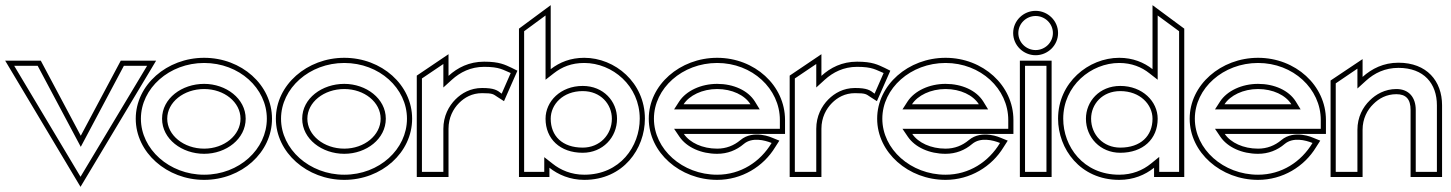

<svg xmlns="http://www.w3.org/2000/svg" viewBox="-36 -686 5622 744"><path d="M-16 -451 276 38 569 -451H432L277 -160L122 -451ZM19 -431H110L277 -117L444 -431H534L276 -1Z M490 -226C490 -95 611 11 755 11C900 11 1018 -95 1018 -226C1018 -357 900 -462 755 -462C611 -462 490 -357 490 -226ZM510 -226C510 -344 620 -442 755 -442C891 -442 998 -344 998 -226C998 -108 891 -9 755 -9C620 -9 510 -108 510 -226ZM592 -226C592 -147 669 -90 755 -90C841 -90 916 -148 916 -226C916 -304 840 -361 755 -361C669 -361 592 -305 592 -226ZM612 -226C612 -290 676 -341 755 -341C833 -341 896 -290 896 -226C896 -162 833 -110 755 -110C676 -110 612 -162 612 -226Z M1033 -226C1033 -95 1154 11 1298 11C1443 11 1561 -95 1561 -226C1561 -357 1443 -462 1298 -462C1154 -462 1033 -357 1033 -226ZM1053 -226C1053 -344 1163 -442 1298 -442C1434 -442 1541 -344 1541 -226C1541 -108 1434 -9 1298 -9C1163 -9 1053 -108 1053 -226ZM1135 -226C1135 -147 1212 -90 1298 -90C1384 -90 1459 -148 1459 -226C1459 -304 1383 -361 1298 -361C1212 -361 1135 -305 1135 -226ZM1155 -226C1155 -290 1219 -341 1298 -341C1376 -341 1439 -290 1439 -226C1439 -162 1376 -110 1298 -110C1219 -110 1155 -162 1155 -226Z M1579 0H1702V-187C1702 -230 1720 -264 1743 -287C1764 -308 1793 -325 1832 -325C1875 -325 1875 -321 1892 -310L1917 -294L1969 -412L1947 -423C1921 -435 1900 -447 1840 -447C1782 -447 1737 -424 1702 -392V-476L1579 -393ZM1599 -20V-382L1682 -438V-347L1715 -377C1747 -406 1788 -427 1840 -427C1900.9 -427 1912.7 -415.1 1943 -403L1908 -323C1890.7 -336.9 1878.2 -345 1832 -345C1787 -345 1753 -325 1729 -301C1703 -275 1682 -236 1682 -187V-20Z M1975 0H2093V-36C2127 -9 2173 11 2228 11C2380 11 2463 -110 2463 -226C2463 -366 2347 -462 2228 -462C2175 -462 2133 -445 2098 -418V-666L1975 -575ZM1995 -20V-565L2078 -626V-377L2110 -402C2142 -427 2179 -442 2228 -442C2337 -442 2443 -354 2443 -226C2443 -119 2367 -9 2228 -9C2178 -9 2136 -27 2105 -52L2073 -77V-20ZM2078 -226C2078 -148 2134 -94 2222 -94C2299 -94 2355 -153 2355 -226C2355 -293 2303 -353 2222 -353C2136 -353 2078 -293 2078 -226ZM2098 -226C2098 -281 2145 -333 2222 -333C2292 -333 2335 -282 2335 -226C2335 -164 2288 -114 2222 -114C2143 -114 2098 -159 2098 -226Z M2478 -226C2478 -95 2599 11 2743 11C2838 11 2922 -40 2968 -116L2984 -141L2957 -152C2957 -152 2884 -186 2833 -143C2808 -122 2778 -110 2743 -110C2686 -110 2637 -133 2614 -167H3006V-221C3006 -355 2888 -462 2743 -462C2599 -462 2478 -357 2478 -226ZM2498 -226C2498 -344 2608 -442 2743 -442C2879 -442 2986 -342 2986 -221V-187H2576L2597 -156C2625 -115 2681 -90 2743 -90C2783 -90 2818 -104 2846 -128C2878.4 -155.2 2926.2 -143.1 2954 -132C2910.2 -59 2834.4 -9 2743 -9C2608 -9 2498 -108 2498 -226ZM2576 -262H2908L2889 -293C2862 -336 2806 -361 2743 -361C2680 -361 2623 -334 2596 -293ZM2613 -282C2635 -316 2685 -341 2743 -341C2801 -341 2850 -317 2872 -282Z M3024 0H3147V-187C3147 -230 3165 -264 3188 -287C3209 -308 3238 -325 3277 -325C3320 -325 3320 -321 3337 -310L3362 -294L3414 -412L3392 -423C3366 -435 3345 -447 3285 -447C3227 -447 3182 -424 3147 -392V-476L3024 -393ZM3044 -20V-382L3127 -438V-347L3160 -377C3192 -406 3233 -427 3285 -427C3345.9 -427 3357.7 -415.1 3388 -403L3353 -323C3335.7 -336.9 3323.2 -345 3277 -345C3232 -345 3198 -325 3174 -301C3148 -275 3127 -236 3127 -187V-20Z M3363 -226C3363 -95 3484 11 3628 11C3723 11 3807 -40 3853 -116L3869 -141L3842 -152C3842 -152 3769 -186 3718 -143C3693 -122 3663 -110 3628 -110C3571 -110 3522 -133 3499 -167H3891V-221C3891 -355 3773 -462 3628 -462C3484 -462 3363 -357 3363 -226ZM3383 -226C3383 -344 3493 -442 3628 -442C3764 -442 3871 -342 3871 -221V-187H3461L3482 -156C3510 -115 3566 -90 3628 -90C3668 -90 3703 -104 3731 -128C3763.4 -155.2 3811.2 -143.1 3839 -132C3795.2 -59 3719.4 -9 3628 -9C3493 -9 3383 -108 3383 -226ZM3461 -262H3793L3774 -293C3747 -336 3691 -361 3628 -361C3565 -361 3508 -334 3481 -293ZM3498 -282C3520 -316 3570 -341 3628 -341C3686 -341 3735 -317 3757 -282Z M3890 -558C3890 -510 3930 -472 3977 -472C4024 -472 4064 -510 4064 -558C4064 -606 4024 -644 3977 -644C3930 -644 3890 -606 3890 -558ZM3910 -558C3910 -595 3941 -624 3977 -624C4013 -624 4044 -595 4044 -558C4044 -521 4013 -492 3977 -492C3941 -492 3910 -521 3910 -558ZM3916 0H4039V-451H3916ZM3936 -20V-431H4019V-20Z M4064 -226C4064 -110 4149 11 4301 11C4356 11 4401 -8 4436 -36V0H4553V-575L4430 -666V-418C4397 -444 4354 -462 4301 -462C4182 -462 4064 -366 4064 -226ZM4084 -226C4084 -354 4192 -442 4301 -442C4349 -442 4388 -426 4418 -402L4450 -377V-626L4533 -565V-20H4456V-78L4424 -52C4392 -26 4351 -9 4301 -9C4161 -9 4084 -119 4084 -226ZM4172 -226C4172 -153 4228 -94 4305 -94C4393 -94 4450 -147 4450 -226C4450 -293 4391 -353 4305 -353C4224 -353 4172 -293 4172 -226ZM4192 -226C4192 -282 4235 -333 4305 -333C4382 -333 4430 -281 4430 -226C4430 -159 4384 -114 4305 -114C4239 -114 4192 -164 4192 -226Z M4574 -226C4574 -95 4695 11 4839 11C4934 11 5018 -40 5064 -116L5080 -141L5053 -152C5053 -152 4980 -186 4929 -143C4904 -122 4874 -110 4839 -110C4782 -110 4733 -133 4710 -167H5102V-221C5102 -355 4984 -462 4839 -462C4695 -462 4574 -357 4574 -226ZM4594 -226C4594 -344 4704 -442 4839 -442C4975 -442 5082 -342 5082 -221V-187H4672L4693 -156C4721 -115 4777 -90 4839 -90C4879 -90 4914 -104 4942 -128C4974.4 -155.2 5022.2 -143.1 5050 -132C5006.2 -59 4930.4 -9 4839 -9C4704 -9 4594 -108 4594 -226ZM4672 -262H5004L4985 -293C4958 -336 4902 -361 4839 -361C4776 -361 4719 -334 4692 -293ZM4709 -282C4731 -316 4781 -341 4839 -341C4897 -341 4946 -317 4968 -282Z M5120 0H5244V-183C5244 -226 5262 -260 5286 -283C5307 -304 5336 -321 5375 -321C5413 -321 5430 -301 5430 -260V0H5552V-278C5552 -372 5493 -443 5383 -443C5325 -443 5280 -420 5244 -388V-457L5120 -374ZM5140 -20V-363L5224 -420V-343L5257 -373C5290 -403 5331 -423 5383 -423C5482 -423 5532 -362 5532 -278V-20H5450V-260C5450 -308 5424 -341 5375 -341C5330 -341 5295 -320 5272 -297C5245 -271 5224 -232 5224 -183V-20Z"/></svg>

Font: Charger Pro
Style: Ol
Weight: 900
Designer: Jasper
Foundry: Cannot Into Space Fonts
Version: Version 1.09